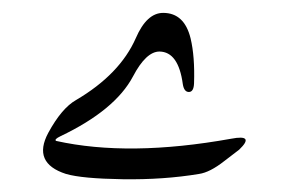

<svg xmlns="http://www.w3.org/2000/svg" viewBox="-20 -279 447 301"><path d="M192.9 -219.2Q210 -258.8 235.8 -258.8Q269 -258.8 278.8 -218.8Q285.6 -190.4 284.2 -148.4Q283.7 -134.8 276.1 -134.8Q268.6 -134.8 266.6 -147Q259.8 -197.8 230 -198.2Q209 -198.2 188.5 -159.2Q160.6 -106.4 74.7 -65.4Q64.5 -60.5 67.9 -58.1Q182.1 -32.7 342.3 -61.5Q380.4 -68.8 355 -44.4Q354 -43.9 331.5 -26.4Q309.1 -8.8 292 -6.3Q236.8 2.9 172.6 2Q108.4 1 83.5 -6.3Q30.3 -23.4 55.7 -70.8Q76.7 -109.4 99.1 -122.1Q168 -162.6 192.9 -219.2Z"/></svg>

Font: Amiri Quran Colored
Style: Regular
Weight: 400
Designer: Khaled Hosny
Version: Version 000.111